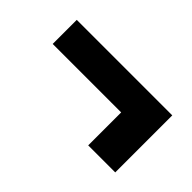

<svg xmlns="http://www.w3.org/2000/svg" viewBox="-42 -586 688 688"><g transform="rotate(45 302.0 -241.5)"><path d="M544 -314V-97H407V-314ZM544 -386V-264H60V-386Z"/></g></svg>

Font: Kantumruy Pro
Style: Bold
Weight: 700
Version: Version 1.002